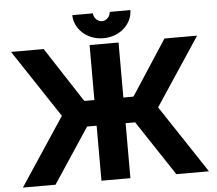

<svg xmlns="http://www.w3.org/2000/svg" viewBox="-58 -954 1154 1019"><g transform="rotate(-5 518.5 -444.5)"><path d="M518.6 -752.4C611.3 -752.4 673.3 -820.3 673.3 -888.7H563C563 -868.2 545.4 -843.3 518.6 -843.3C491.7 -843.3 473.6 -868.2 473.6 -888.7H363.8C363.8 -820.3 425.8 -752.4 518.6 -752.4ZM441.4 0H595.7V-293H646.5L840.3 0H1014.2L774.9 -361.3L1014.2 -722.7H840.3L657.2 -441.4L648.9 -429.7H595.7V-722.7H441.4V-429.7H388.2L379.9 -441.4L196.8 -722.7H22.9L262.2 -361.3L22.9 0H196.8L390.6 -293H441.4Z"/></g></svg>

Font: Giphurs ExtraBold
Style: Regular
Weight: 800
Version: Version 1.000